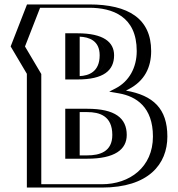

<svg xmlns="http://www.w3.org/2000/svg" viewBox="-20 -845 801 865"><path d="M314 -145V-340H373C462 -340 511 -313 511 -237C511 -172 462 -145 373 -145ZM314 -502V-680H329C411 -680 454 -655 454 -596C454 -527 410 -502 329 -502ZM126 -825H382C524 -825 636 -772 636 -615C636 -539 603 -474 533 -438C636 -420 709 -363 709 -230C709 -94 610 0 439 0H126V-510L52 -635ZM299 -130V-355H373C464.7 -355 526 -323.9 526 -237C526 -159.9 463.8 -130 373 -130ZM299 -487V-695H329C413 -695 469 -666.8 469 -596C469 -516.3 412.8 -487 329 -487ZM136.3 -810H382C520.7 -810 621 -761.1 621 -615C621 -543.5 590.7 -484.6 526.1 -451.3L486.4 -430.9L530.4 -423.2C628.5 -406.1 694 -355.4 694 -230C694 -103.2 604 -15 439 -15H141V-514.1L68.6 -636.4ZM299 -130H373C463.8 -130 526 -159.9 526 -237C526 -323.9 464.7 -355 373 -355H299ZM299 -487H329C412.8 -487 469 -516.3 469 -596C469 -666.8 413 -695 329 -695H299ZM136.3 -810 68.6 -636.4 141 -514.1V-15H439C604 -15 694 -103.2 694 -230C694 -355.4 628.5 -406.1 530.4 -423.2L486.4 -430.9L526.1 -451.3C590.7 -484.6 621 -543.5 621 -615C621 -761.1 520.7 -810 382 -810ZM314 -145H373C461.9 -145 511 -172.2 511 -237C511 -312.7 461.8 -340 373 -340H314ZM314 -502H329C409.8 -502 454 -527.3 454 -596C454 -654.7 410.9 -680 329 -680H314ZM126 -825 52 -635 126 -510V0H439C609.9 0 709 -94.1 709 -230C709 -362.9 635.9 -420 533 -438C602.9 -474 636 -539.1 636 -615C636 -771.9 523.9 -825 382 -825ZM274 -130H373C496.4 -130 551 -171 551 -237C551 -313 498.2 -355 373 -355H274ZM274 -487H329C446.5 -487 494 -527.2 494 -596C494 -655.7 445.8 -695 329 -695H274ZM160.6 -810H382C485.5 -810 596 -772.3 596 -615C596 -540.3 561.5 -478.1 500.7 -446.8L472 -432.1L516.1 -424.4C593.6 -410.9 669 -362.7 669 -230C669 -91.8 564.2 -15 439 -15H166V-511.6L92.6 -635.6ZM339 -145V-340H373C427.5 -340 486 -323.8 486 -237C486 -161 428.7 -145 373 -145ZM339 -502.2V-679.8C381.6 -678 429 -661.9 429 -596C429 -520.7 379.1 -504 339 -502.2ZM101.7 -825 28 -635.8 101 -512.5V0H439C649.5 0 734 -105.5 734 -230C734 -355.8 670.2 -415.2 547.4 -436.8L558.5 -442.5C632.2 -480.4 661 -542.2 661 -615C661 -760.7 558.8 -825 382 -825Z"/></svg>

Font: Hussar Outliner
Style: Regular
Weight: 700
Foundry: Cannot Into Space Fonts
Version: Version 0.92